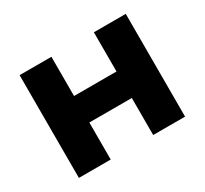

<svg xmlns="http://www.w3.org/2000/svg" viewBox="-113 -691 913 855"><g transform="rotate(-30 343.0 -264.0)"><path d="M69.8 0V-528.3H233.4V-326.7H451.7V-528.3H615.7V0H451.7V-190.4H233.4V0Z"/></g></svg>

Font: Bert Sans Black
Style: Regular
Weight: 900
Designer: Christian Robertson, Adam Twardoch, & Cristiano Sobral
Foundry: Google
Version: Version 12.135;January 10, 2020;FontCreator 12.0.0.2547 64-b